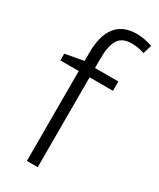

<svg xmlns="http://www.w3.org/2000/svg" viewBox="-195 -827 736 890"><g transform="rotate(30 172.5 -382.5)"><path d="M295.9 -481H170.9V0H112.8V-481H14.2V-517.1L112.8 -535.2V-576.2Q112.8 -765.1 261.2 -765.1Q297.9 -765.1 345.2 -750L331.1 -703.1Q297.4 -714.8 262.2 -714.8Q211.4 -714.8 191.2 -681.9Q170.9 -648.9 170.9 -580.1V-530.8H295.9Z"/></g></svg>

Font: Droid Sans TV
Style: Regular
Weight: 300
Version: Version 1.00